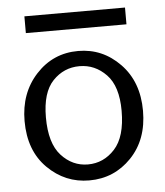

<svg xmlns="http://www.w3.org/2000/svg" viewBox="-49 -678 627 730"><g transform="rotate(-5 265.0 -312.5)"><path d="M71 -570V-634H455V-570ZM37 -237Q37 -344 102 -414.5Q167 -485 263 -485Q356 -485 422.5 -416.5Q489 -348 489 -237Q489 -127 423.5 -59Q358 9 263 9Q171 9 104 -57.5Q37 -124 37 -237ZM119 -244Q119 -145 161.5 -98.5Q204 -52 263 -52Q323 -52 365.5 -98.5Q408 -145 408 -244Q408 -338 365 -382.5Q322 -427 263 -427Q203 -427 161 -383Q119 -339 119 -244Z"/></g></svg>

Font: Coval
Style: Light
Weight: 300
Foundry: Context Ltd
Version: Version 001.000